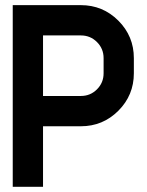

<svg xmlns="http://www.w3.org/2000/svg" viewBox="-20 -723 567 743"><path d="M293 -703.1Q377.9 -703.1 438 -643.1Q498 -583 498 -498V-439.5Q498 -354.5 438 -294.4Q377.9 -234.4 293 -234.4H146.5V0H29.3V-703.1ZM380.9 -498Q380.9 -534.7 355.2 -560.3Q329.6 -585.9 293 -585.9H146.5V-351.6H293Q329.6 -351.6 355.2 -377.2Q380.9 -402.8 380.9 -439.5Z"/></svg>

Font: Gerhaus
Style: Regular
Weight: 400
Designer: GGBotNet
Foundry: GGBotNet
Version: 1.01